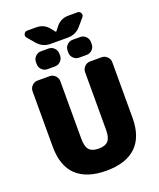

<svg xmlns="http://www.w3.org/2000/svg" viewBox="-190 -1189 1086 1312"><g transform="rotate(-20 353.0 -532.5)"><path d="M536 -1075Q552 -1075 559.5 -1060Q567 -1045 556 -1032L510 -978Q473 -935 416 -935H290Q233 -935 196 -978L150 -1032Q139 -1045 146.5 -1060Q154 -1075 170 -1075H236Q293 -1075 328 -1030L351 -1001Q352 -1000 353 -1000L355 -1001L378 -1030Q413 -1075 470 -1075ZM440 -910H496Q519 -910 536 -893Q553 -876 553 -853V-837Q553 -814 536 -797Q519 -780 496 -780H440Q417 -780 400 -797Q383 -814 383 -837V-853Q383 -876 400 -893Q417 -910 440 -910ZM210 -910H266Q289 -910 306 -893Q323 -876 323 -853V-837Q323 -814 306 -797Q289 -780 266 -780H210Q187 -780 170 -797Q153 -814 153 -837V-853Q153 -876 170 -893Q187 -910 210 -910ZM586 -730Q609 -730 626 -713Q643 -696 643 -673V-270Q643 -130 569 -60Q495 10 353 10Q211 10 137 -60Q63 -130 63 -270V-673Q63 -696 80 -713Q97 -730 120 -730H208Q231 -730 248 -713Q265 -696 265 -673V-255Q265 -197 286 -173.5Q307 -150 355 -150Q403 -150 424 -173.5Q445 -197 445 -255V-673Q445 -696 462 -713Q479 -730 502 -730Z"/></g></svg>

Font: Rounded Mplus 1c Black
Style: Regular
Weight: 900
Version: Version 1.059.20150529